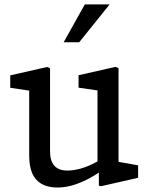

<svg xmlns="http://www.w3.org/2000/svg" viewBox="-20 -826 660 858"><path d="M110.5 -129.5V-449.7L136.8 -417.2L25.8 -433.7V-489.3L191.3 -526.8L203.7 -520.8V-149Q203.7 -118.5 213.4 -99.5Q223.2 -80.5 240.1 -72.2Q257 -63.8 280.3 -63.8Q308 -63.8 340.8 -72.8Q373.7 -81.8 412 -102.7Q425 -109.3 443.8 -121.8V-68.8Q404.8 -42.3 370.1 -24.5Q335.3 -6.7 302.1 2.7Q268.8 12 236.8 12Q194.2 12 166.1 -4Q138 -20 124.2 -51.2Q110.5 -82.5 110.5 -129.5ZM421.8 -72.2 415.7 -84V-445.5L437.8 -418.8L331 -434.2V-489.8L496.5 -527.3L509.7 -521.3V-80.2L487.3 -106.7L597.2 -87.2V-31.5L432.2 6L421.8 3.8ZM469.8 -806.2H359L264.5 -637.2H334Z"/></svg>

Font: Monaspace Xenon Var ExtraLight
Style: Regular
Weight: 200
Designer: Riley Cran and the Lettermatic Team
Version: Version 1.200 (Monaspace Xenon Var)